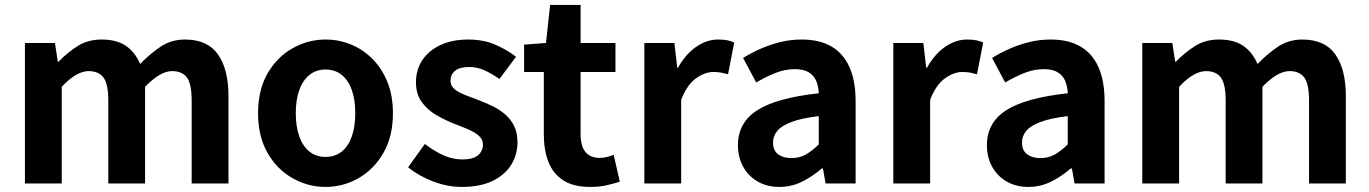

<svg xmlns="http://www.w3.org/2000/svg" viewBox="-20 -731 5456 765"><path d="M79.3 0V-559.8H199L210.4 -485.1H213.2Q248.4 -521.4 289.3 -547.5Q330.2 -573.5 384.9 -573.5Q445.2 -573.5 481.8 -548.2Q518.4 -522.9 538.5 -476Q577.7 -516.9 620.2 -545.2Q662.8 -573.5 717.1 -573.5Q806.6 -573.5 848.4 -514.3Q890.3 -455 890.3 -349.1V0H743.7V-330.9Q743.7 -396 724.9 -421.9Q706.1 -447.7 665.5 -447.7Q642.1 -447.7 615.4 -432.2Q588.7 -416.8 558 -385.1V0H411.5V-330.9Q411.5 -396 392.4 -421.9Q373.3 -447.7 332.7 -447.7Q309.6 -447.7 282.5 -432.2Q255.4 -416.8 226 -385.1V0Z M1277.3 13.8Q1207.3 13.8 1145.6 -21.1Q1083.9 -55.9 1046 -121.7Q1008.2 -187.5 1008.2 -279.9Q1008.2 -372.8 1046 -438.4Q1083.9 -503.9 1145.6 -538.7Q1207.3 -573.5 1277.3 -573.5Q1329.7 -573.5 1378.1 -553.9Q1426.4 -534.2 1464 -496.4Q1501.6 -458.5 1523.6 -404.2Q1545.6 -349.8 1545.6 -279.9Q1545.6 -187.5 1507.6 -121.7Q1469.7 -55.9 1408.5 -21.1Q1347.3 13.8 1277.3 13.8ZM1277.3 -105.8Q1315.3 -105.8 1341.9 -127.3Q1368.5 -148.9 1382 -188.2Q1395.5 -227.4 1395.5 -279.9Q1395.5 -332.7 1382 -371.7Q1368.5 -410.7 1341.9 -432.3Q1315.3 -454 1277.3 -454Q1239.2 -454 1212.7 -432.3Q1186.1 -410.7 1172.3 -371.7Q1158.5 -332.7 1158.5 -279.9Q1158.5 -227.4 1172.3 -188.2Q1186.1 -148.9 1212.7 -127.3Q1239.2 -105.8 1277.3 -105.8Z M1819.1 13.8Q1763.3 13.8 1705.7 -8.1Q1648.1 -30 1606.1 -64.5L1672.8 -157.4Q1710.4 -128.6 1746.9 -112.2Q1783.4 -95.7 1822.7 -95.7Q1864.5 -95.7 1884.4 -112.3Q1904.2 -128.9 1904.2 -155.2Q1904.2 -176.1 1887.3 -190.6Q1870.5 -205 1843.5 -216.5Q1816.5 -228 1787 -239Q1751.7 -253.2 1717.2 -273.3Q1682.7 -293.4 1660.1 -324.9Q1637.4 -356.4 1637.4 -403Q1637.4 -453.3 1663 -491.7Q1688.7 -530.1 1735.4 -551.8Q1782.2 -573.5 1845.5 -573.5Q1906.6 -573.5 1954.2 -552.7Q2001.8 -531.8 2036 -504.7L1969.8 -416.1Q1939.9 -437.7 1910.3 -450.9Q1880.6 -464.1 1849.8 -464.1Q1811.3 -464.1 1793.2 -449Q1775 -433.9 1775 -409.7Q1775 -389.6 1790.2 -376.5Q1805.4 -363.4 1831.1 -353.4Q1856.9 -343.4 1886.3 -332.2Q1914.4 -321.8 1941.9 -308.5Q1969.4 -295.2 1992.1 -275.9Q2014.7 -256.5 2028.3 -229.5Q2041.8 -202.4 2041.8 -163.4Q2041.8 -114.3 2016.4 -73.8Q1990.9 -33.2 1941.6 -9.7Q1892.3 13.8 1819.1 13.8Z M2330.9 13.8Q2264.7 13.8 2224.1 -12.6Q2183.4 -39 2165.1 -86Q2146.8 -133 2146.8 -195.4V-444.1H2068.3V-553.2L2155.4 -559.8L2171.9 -711.4H2293.4V-559.8H2432.2V-444.1H2293.4V-195.8Q2293.4 -148 2313.1 -124.9Q2332.8 -101.9 2369.8 -101.9Q2384 -101.9 2399.1 -105.7Q2414.2 -109.6 2425.1 -114.2L2449.6 -7Q2427.3 0.2 2397.8 7Q2368.3 13.8 2330.9 13.8Z M2547.3 0V-559.8H2667L2678.4 -460.8H2681.2Q2711.9 -515.8 2754.2 -544.7Q2796.5 -573.5 2840.3 -573.5Q2863.7 -573.5 2878.4 -570.4Q2893.2 -567.2 2905.4 -561.8L2880.8 -435.2Q2865.4 -439.4 2852.5 -441.8Q2839.6 -444.2 2821.3 -444.2Q2789.4 -444.2 2753.7 -419.3Q2718 -394.4 2694 -333.6V0Z M3085.4 13.8Q3035.9 13.8 2998.6 -7.9Q2961.4 -29.5 2940.8 -67.2Q2920.2 -105 2920.2 -152.6Q2920.2 -242.2 2996.9 -291.6Q3073.7 -341 3242.3 -359.4Q3241.2 -386.8 3232.1 -408.6Q3223 -430.4 3202.4 -442.9Q3181.8 -455.5 3147.1 -455.5Q3108.3 -455.5 3070.3 -440.5Q3032.3 -425.6 2993 -402.4L2940.7 -500.1Q2974.1 -520.7 3011.2 -537.1Q3048.3 -553.4 3089.3 -563.5Q3130.3 -573.5 3174.1 -573.5Q3245.4 -573.5 3293 -545.7Q3340.6 -517.8 3364.9 -463Q3389.1 -408.3 3389.1 -327V0H3269.4L3258.9 -59.9H3254.4Q3218.3 -28.4 3176 -7.3Q3133.8 13.8 3085.4 13.8ZM3133.7 -101.1Q3165.1 -101.1 3190.6 -115.4Q3216.1 -129.7 3242.3 -155.8V-268.4Q3174.4 -260.3 3134.2 -245.2Q3094 -230.1 3077.1 -209.7Q3060.1 -189.3 3060.1 -163.8Q3060.1 -130.8 3080.7 -116Q3101.3 -101.1 3133.7 -101.1Z M3539.3 0V-559.8H3659L3670.4 -460.8H3673.2Q3703.9 -515.8 3746.2 -544.7Q3788.5 -573.5 3832.3 -573.5Q3855.7 -573.5 3870.4 -570.4Q3885.2 -567.2 3897.4 -561.8L3872.8 -435.2Q3857.4 -439.4 3844.5 -441.8Q3831.6 -444.2 3813.3 -444.2Q3781.4 -444.2 3745.7 -419.3Q3710 -394.4 3686 -333.6V0Z M4077.4 13.8Q4027.9 13.8 3990.6 -7.9Q3953.4 -29.5 3932.8 -67.2Q3912.2 -105 3912.2 -152.6Q3912.2 -242.2 3988.9 -291.6Q4065.7 -341 4234.3 -359.4Q4233.2 -386.8 4224.1 -408.6Q4215 -430.4 4194.4 -442.9Q4173.8 -455.5 4139.1 -455.5Q4100.3 -455.5 4062.3 -440.5Q4024.3 -425.6 3985 -402.4L3932.7 -500.1Q3966.1 -520.7 4003.2 -537.1Q4040.3 -553.4 4081.3 -563.5Q4122.3 -573.5 4166.1 -573.5Q4237.4 -573.5 4285 -545.7Q4332.6 -517.8 4356.9 -463Q4381.1 -408.3 4381.1 -327V0H4261.4L4250.9 -59.9H4246.4Q4210.3 -28.4 4168 -7.3Q4125.8 13.8 4077.4 13.8ZM4125.7 -101.1Q4157.1 -101.1 4182.6 -115.4Q4208.1 -129.7 4234.3 -155.8V-268.4Q4166.4 -260.3 4126.2 -245.2Q4086 -230.1 4069.1 -209.7Q4052.1 -189.3 4052.1 -163.8Q4052.1 -130.8 4072.7 -116Q4093.3 -101.1 4125.7 -101.1Z M4531.3 0V-559.8H4651L4662.4 -485.1H4665.2Q4700.4 -521.4 4741.3 -547.5Q4782.2 -573.5 4836.9 -573.5Q4897.2 -573.5 4933.8 -548.2Q4970.4 -522.9 4990.5 -476Q5029.7 -516.9 5072.2 -545.2Q5114.8 -573.5 5169.1 -573.5Q5258.6 -573.5 5300.4 -514.3Q5342.3 -455 5342.3 -349.1V0H5195.7V-330.9Q5195.7 -396 5176.9 -421.9Q5158.1 -447.7 5117.5 -447.7Q5094.1 -447.7 5067.4 -432.2Q5040.7 -416.8 5010 -385.1V0H4863.5V-330.9Q4863.5 -396 4844.4 -421.9Q4825.3 -447.7 4784.7 -447.7Q4761.6 -447.7 4734.5 -432.2Q4707.4 -416.8 4678 -385.1V0Z"/></svg>

Font: Shanggu Sans SC VF
Style: Regular
Weight: 250
Designer: GuiWonder
Version: Version 1.021